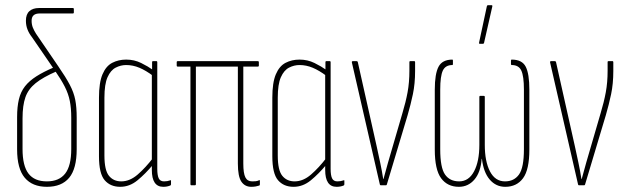

<svg xmlns="http://www.w3.org/2000/svg" viewBox="-20 -715 2407 741"><path d="M161 6Q105 6 75.5 -29Q46 -64 46 -139V-263Q46 -303 53 -332Q60 -361 76.5 -382Q93 -403 120.5 -420.5Q148 -438 188 -455L199 -440Q146 -417 117.5 -394Q89 -371 78 -339.5Q67 -308 67 -258V-140Q67 -75 90 -45Q113 -15 161 -15Q208 -15 231.5 -45Q255 -75 255 -140V-261Q255 -297 249.5 -325Q244 -353 230 -380.5Q216 -408 191 -444L103 -572Q92 -586 86 -601.5Q80 -617 80 -635Q80 -660 93.5 -672Q107 -684 130 -684H261Q265 -684 265 -680V-667Q265 -663 261 -663H133Q102 -663 102 -635Q102 -620 107 -608Q112 -596 119 -585L205 -459Q234 -417 249.5 -387.5Q265 -358 270.5 -329.5Q276 -301 276 -261V-139Q276 -64 247 -29Q218 6 161 6Z M444 6Q406 6 384 -19.5Q362 -45 362 -112V-338Q362 -396 375.5 -428Q389 -460 413 -472.5Q437 -485 467 -485Q498 -485 524.5 -472Q551 -459 572 -444L571 -422Q543 -443 518 -453.5Q493 -464 467 -464Q446 -464 426.5 -454Q407 -444 395 -417Q383 -390 383 -338V-115Q383 -58 400.5 -36.5Q418 -15 448 -15Q481 -15 511.5 -41.5Q542 -68 571 -106V-80Q541 -44 510.5 -19Q480 6 444 6ZM610 6Q566 6 566 -59V-85V-91V-432L567 -439V-475Q567 -479 570 -479H584Q587 -479 587 -475V-63Q587 -39 592.5 -27Q598 -15 613 -15Q620 -15 625.5 -16Q631 -17 637 -19Q640 -21 640 -17V-4Q640 0 637 1Q625 6 610 6Z M950 6Q925 6 911.5 -14Q898 -34 898 -84V-458H736V-4Q736 0 732 0H718Q715 0 715 -4V-458H666Q662 -458 662 -462V-475Q662 -479 666 -479H975Q979 -479 979 -475V-462Q979 -458 975 -458H919V-84Q919 -46 927 -30.5Q935 -15 953 -15Q959 -15 966 -15.5Q973 -16 979 -19Q983 -21 983 -18V-4Q983 0 981 1Q975 3 967 4.5Q959 6 950 6Z M1113 6Q1075 6 1053 -19.5Q1031 -45 1031 -112V-338Q1031 -396 1044.5 -428Q1058 -460 1082 -472.5Q1106 -485 1136 -485Q1167 -485 1193.5 -472Q1220 -459 1241 -444L1240 -422Q1212 -443 1187 -453.5Q1162 -464 1136 -464Q1115 -464 1095.5 -454Q1076 -444 1064 -417Q1052 -390 1052 -338V-115Q1052 -58 1069.5 -36.5Q1087 -15 1117 -15Q1150 -15 1180.5 -41.5Q1211 -68 1240 -106V-80Q1210 -44 1179.5 -19Q1149 6 1113 6ZM1279 6Q1235 6 1235 -59V-85V-91V-432L1236 -439V-475Q1236 -479 1239 -479H1253Q1256 -479 1256 -475V-63Q1256 -39 1261.5 -27Q1267 -15 1282 -15Q1289 -15 1294.5 -16Q1300 -17 1306 -19Q1309 -21 1309 -17V-4Q1309 0 1306 1Q1294 6 1279 6Z M1449 0Q1447 0 1446 -3L1338 -474Q1337 -479 1342 -479H1356Q1360 -479 1361 -475L1434 -149Q1441 -117 1447.5 -86.5Q1454 -56 1459 -24H1460Q1469 -57 1477.5 -87.5Q1486 -118 1496 -151L1533 -278Q1546 -321 1553 -359Q1560 -397 1560 -442V-476Q1560 -479 1563 -479H1579Q1582 -479 1582 -475V-441Q1582 -392 1573.5 -351.5Q1565 -311 1553 -270L1473 -3Q1472 0 1470 0Z M1751 6Q1707 6 1682.5 -27Q1658 -60 1658 -138V-369Q1658 -430 1672.5 -457.5Q1687 -485 1726 -485Q1728 -485 1728 -481V-468Q1728 -464 1726 -464Q1699 -464 1689 -442.5Q1679 -421 1679 -369V-139Q1679 -68 1697.5 -41.5Q1716 -15 1752 -15Q1789 -15 1809.5 -53.5Q1830 -92 1830 -156V-341Q1830 -345 1833 -345H1847Q1851 -345 1851 -341V-156Q1851 -92 1871 -53.5Q1891 -15 1929 -15Q1964 -15 1983 -41.5Q2002 -68 2002 -139V-369Q2002 -421 1992 -442.5Q1982 -464 1955 -464Q1952 -464 1952 -468V-481Q1952 -485 1955 -485Q1995 -485 2009 -457.5Q2023 -430 2023 -369V-138Q2023 -60 1998.5 -27Q1974 6 1930 6Q1894 6 1870 -22Q1846 -50 1840 -102H1839Q1835 -50 1811 -22Q1787 6 1751 6ZM1831 -546Q1828 -546 1829 -551L1859 -691Q1860 -695 1863 -695H1877Q1881 -695 1880 -690L1848 -549Q1847 -546 1844 -546Z M2214 0Q2212 0 2211 -3L2103 -474Q2102 -479 2107 -479H2121Q2125 -479 2126 -475L2199 -149Q2206 -117 2212.5 -86.5Q2219 -56 2224 -24H2225Q2234 -57 2242.5 -87.5Q2251 -118 2261 -151L2298 -278Q2311 -321 2318 -359Q2325 -397 2325 -442V-476Q2325 -479 2328 -479H2344Q2347 -479 2347 -475V-441Q2347 -392 2338.5 -351.5Q2330 -311 2318 -270L2238 -3Q2237 0 2235 0Z"/></svg>

Font: Sofia Sans Extra Condensed Thin
Style: Regular
Weight: 250
Version: Version 4.100